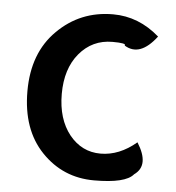

<svg xmlns="http://www.w3.org/2000/svg" viewBox="-46 -607 609 663"><g transform="rotate(5 258.5 -275.5)"><path d="M442 -131Q490 -55 440 -20Q413 13 304 13Q196 13 122 -64Q48 -141 48 -274Q48 -407 127 -485Q206 -564 320 -564Q409 -564 481 -501Q424 -426 369 -460Q376 -469 326 -469Q256 -469 211 -415Q167 -362 167 -275Q167 -188 210 -134Q253 -81 318 -81Q383 -81 442 -131Z"/></g></svg>

Font: Swei Half Moon CJK TC
Style: Medium
Weight: 500
Version: Version 2.125